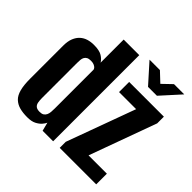

<svg xmlns="http://www.w3.org/2000/svg" viewBox="-163 -819 993 993"><g transform="rotate(45 333.5 -322.0)"><path d="M159 7Q127 7 103 0.5Q79 -6 62 -22Q45 -38 37 -68Q29 -98 29 -145V-386Q29 -419 38 -441Q47 -463 62 -476.5Q77 -490 96.5 -496Q116 -502 139 -502Q179 -502 199 -489.5Q219 -477 228 -461V-630H342V0H265L253 -47Q249 -37 238 -24.5Q227 -12 208.5 -2.5Q190 7 159 7ZM185 -58Q200 -58 208.5 -63.5Q217 -69 221.5 -78.5Q226 -88 227 -100Q228 -112 228 -126V-410Q227 -415 222.5 -420Q218 -425 209 -429Q200 -433 186 -433Q171 -433 162.5 -428.5Q154 -424 149.5 -416Q145 -408 144 -397.5Q143 -387 143 -374V-117Q143 -100 145.5 -86.5Q148 -73 157 -65.5Q166 -58 185 -58ZM390 0V-44L528 -421H403V-495H657V-446L523 -78H657V0ZM490 -546 396 -651H472L524 -602L575 -651H650L555 -546Z"/></g></svg>

Font: Alumni Sans Thin
Style: Bold
Weight: 700
Version: Version 1.018